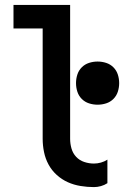

<svg xmlns="http://www.w3.org/2000/svg" viewBox="-20 -755 540 783"><path d="M363 8Q336 8 308.5 3.5Q281 -1 256.5 -12Q232 -23 211.5 -41.5Q191 -60 178 -84Q165 -108 159.5 -135Q154 -162 154 -189V-639H35V-735H266V-189Q266 -169 271.5 -149.5Q277 -130 290.5 -115.5Q304 -101 323.5 -94.5Q343 -88 363 -88Q377 -88 391.5 -92Q406 -96 418 -104V-8Q406 0 391.5 4Q377 8 363 8ZM378 -328Q360 -328 343 -333.5Q326 -339 313.5 -351.5Q301 -364 295.5 -381Q290 -398 290 -416Q290 -434 295.5 -451Q301 -468 313.5 -480.5Q326 -493 343 -498.5Q360 -504 378 -504Q396 -504 413 -498.5Q430 -493 442.5 -480.5Q455 -468 460.5 -451Q466 -434 466 -416Q466 -398 460.5 -381Q455 -364 442.5 -351.5Q430 -339 413 -333.5Q396 -328 378 -328Z"/></svg>

Font: Moesevka
Style: Bold
Weight: 700
Monospace: yes
Designer: Belleve Invis
Foundry: Belleve Invis
Version: Version 32.5.0; ttfautohint (v1.8.4)